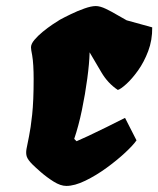

<svg xmlns="http://www.w3.org/2000/svg" viewBox="-20 -608 526 638"><path d="M200.2 9.8Q181.2 9.8 158.2 -4.6Q135.3 -19 115.7 -36.1Q96.2 -53.2 87.4 -62Q72.8 -76.7 69.1 -87.4Q65.4 -98.1 68.1 -113.3Q70.8 -128.4 76.4 -155Q82 -181.6 86.9 -227.3Q91.8 -272.9 91.8 -345.7Q91.8 -369.1 90.6 -389.6Q89.4 -410.2 86.9 -424.3Q85 -434.1 84 -440.2Q83 -446.3 83 -450.7Q83 -461.9 94.2 -475.3Q105.5 -488.8 121.8 -502.2Q138.2 -515.6 154.1 -526.4Q169.9 -537.1 179.2 -542.5Q193.4 -550.3 215.6 -561Q237.8 -571.8 260.5 -579.8Q283.2 -587.9 298.3 -587.9Q312.5 -587.9 332.3 -578.4Q352.1 -568.8 370.8 -557.6Q389.6 -546.4 400.9 -540.5L485.8 -517.1Q486.3 -474.6 472.4 -438Q458.5 -401.4 438.5 -373.5Q418.5 -345.7 399.9 -328.9Q381.3 -312 371.6 -309.1Q338.4 -331.1 316.9 -367.7Q295.4 -404.3 277.8 -434.1Q276.9 -397.9 270 -346.7Q263.2 -295.4 252.2 -242.4Q241.2 -189.5 226.6 -146.5L234.4 -138.7Q246.1 -143.6 273.2 -156.2Q300.3 -168.9 333.5 -185.3Q366.7 -201.7 395.5 -216.3L433.6 -141.6Q422.9 -126 396 -100.8Q369.1 -75.7 334.2 -50.3Q299.3 -24.9 263.7 -7.6Q228 9.8 200.2 9.8Z"/></svg>

Font: Fruktur
Style: Italic
Weight: 400
Italic angle: -8°
Designer: Viktoriya Grabowska, Eben Sorkin
Foundry: Viktoriya Grabowska
Version: Version 1.008; ttfautohint (v1.8.4.7-5d5b)